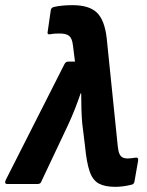

<svg xmlns="http://www.w3.org/2000/svg" viewBox="-47 -714 571 745"><path d="M400 11Q361 11 337 -1.5Q313 -14 301 -48.5Q289 -83 283 -146L272 -236Q270 -259 269 -289.5Q268 -320 268 -352H266Q255 -320 243 -289.5Q231 -259 217 -229L114 -11Q111 0 99 0H-19Q-31 0 -25 -15L203 -465Q208 -475 218 -475H244L236 -538Q233 -565 221.5 -574.5Q210 -584 185 -584Q176 -584 166.5 -583.5Q157 -583 148 -581Q135 -579 138 -591L150 -674Q151 -684 162 -687Q194 -694 234 -694Q299 -694 329 -665Q359 -636 367 -566L410 -146Q412 -127 416.5 -117Q421 -107 429 -103Q437 -99 448 -99Q456 -99 462 -100Q468 -101 477 -102Q491 -105 489 -91L475 -11Q474 1 462 3Q446 7 430 9Q414 11 400 11Z"/></svg>

Font: Sofia Sans Semi Condensed ExtraBold
Style: Italic
Weight: 800
Italic angle: -9°
Version: Version 4.100